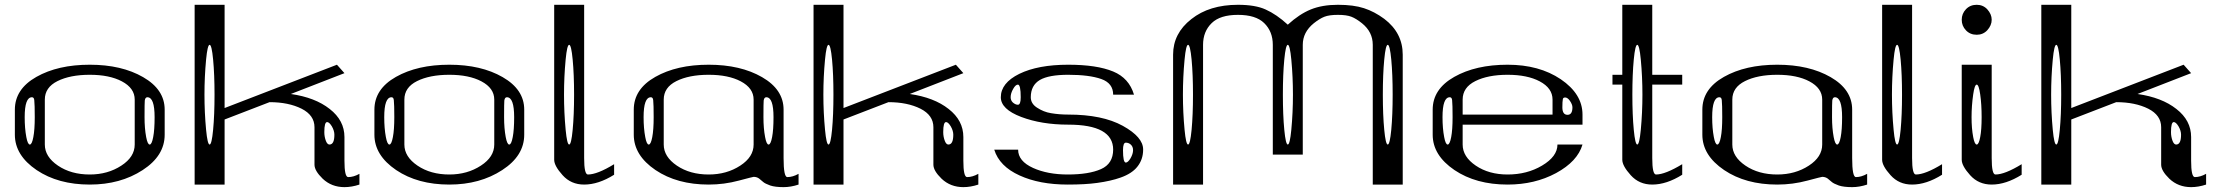

<svg xmlns="http://www.w3.org/2000/svg" viewBox="-20 -770 9244 801"><path d="M625 -281.2Q625 -364.3 594.7 -364.3Q585.9 -364.3 584 -350.6Q583 -341.8 583 -281.2Q583 -234.4 589.8 -198.2Q595.7 -167 604.5 -167Q613.3 -167 619.1 -198.2Q625 -228.5 625 -281.2ZM123 -351.6Q122.1 -364.3 113.3 -364.3Q83 -364.3 83 -281.2Q83 -234.4 89.8 -198.2Q95.7 -167 104.5 -167Q113.3 -167 119.1 -198.2Q125 -228.5 125 -281.2Q125 -334 123 -351.6ZM542 -167V-354.5Q542 -402.3 488.3 -430.7Q436.5 -458 354.5 -458Q272.5 -458 219.7 -431.6Q167 -405.3 167 -354.5V-167Q167 -116.2 221.7 -79.1Q276.4 -42 354.5 -42Q429.7 -42 486.3 -79.1Q542 -115.2 542 -167ZM667 -208Q667 -120.1 575.2 -60.5Q482.4 0 354.5 0Q222.7 0 132.8 -60.5Q42 -122.1 42 -208V-312.5Q42 -398.4 131.8 -449.2Q221.7 -500 354.5 -500Q487.3 -500 577.1 -448.2Q667 -396.5 667 -312.5Z M1333 -218.8Q1333 -199.2 1339.8 -181.6Q1345.7 -167 1354.5 -167Q1375 -167 1375 -208Q1375 -224.6 1364.3 -243.2Q1353.5 -260.7 1344.7 -260.7Q1333 -260.7 1333 -218.8ZM839.8 -521.5Q833 -449.2 833 -375Q833 -300.8 839.8 -228.5Q845.7 -167 854.5 -167Q863.3 -167 869.1 -228.5Q875 -290 875 -375Q875 -460 869.1 -521.5Q863.3 -583 854.5 -583Q845.7 -583 839.8 -521.5ZM917 -750V-319.3L1385.7 -500L1417 -464.8L1193.4 -377.9Q1294.9 -363.3 1355.5 -315.4Q1417 -267.6 1417 -198.2V-99.6Q1417 -31.2 1432.6 -31.2Q1455.1 -31.2 1479.5 -44.9V0Q1447.3 10.7 1417 10.7Q1363.3 10.7 1326.2 -24.4Q1292 -57.6 1292 -83V-239.3Q1292 -289.1 1238.3 -316.4Q1183.6 -343.8 1104.5 -343.8L917 -271.5V0H792V-750Z M2125 -281.2Q2125 -364.3 2094.7 -364.3Q2085.9 -364.3 2084 -350.6Q2083 -341.8 2083 -281.2Q2083 -234.4 2089.8 -198.2Q2095.7 -167 2104.5 -167Q2113.3 -167 2119.1 -198.2Q2125 -228.5 2125 -281.2ZM1623 -351.6Q1622.1 -364.3 1613.3 -364.3Q1583 -364.3 1583 -281.2Q1583 -234.4 1589.8 -198.2Q1595.7 -167 1604.5 -167Q1613.3 -167 1619.1 -198.2Q1625 -228.5 1625 -281.2Q1625 -334 1623 -351.6ZM2042 -167V-354.5Q2042 -402.3 1988.3 -430.7Q1936.5 -458 1854.5 -458Q1772.5 -458 1719.7 -431.6Q1667 -405.3 1667 -354.5V-167Q1667 -116.2 1721.7 -79.1Q1776.4 -42 1854.5 -42Q1929.7 -42 1986.3 -79.1Q2042 -115.2 2042 -167ZM2167 -208Q2167 -120.1 2075.2 -60.5Q1982.4 0 1854.5 0Q1722.7 0 1632.8 -60.5Q1542 -122.1 1542 -208V-312.5Q1542 -398.4 1631.8 -449.2Q1721.7 -500 1854.5 -500Q1987.3 -500 2077.1 -448.2Q2167 -396.5 2167 -312.5Z M2339.8 -521.5Q2333 -449.2 2333 -375Q2333 -300.8 2339.8 -228.5Q2345.7 -167 2354.5 -167Q2363.3 -167 2369.1 -228.5Q2375 -290 2375 -375Q2375 -460 2369.1 -521.5Q2363.3 -583 2354.5 -583Q2345.7 -583 2339.8 -521.5ZM2417 -750V-110.4Q2417 -42 2432.6 -42Q2471.7 -42 2542 -85V-41Q2476.6 0 2417 0Q2362.3 0 2327.1 -39.1Q2292 -78.1 2292 -103.5V-750Z M3207 -281.2Q3207 -364.3 3176.8 -364.3Q3168 -364.3 3166 -350.6Q3165 -341.8 3165 -281.2Q3165 -234.4 3171.9 -198.2Q3177.7 -167 3186.5 -167Q3195.3 -167 3201.2 -198.2Q3207 -228.5 3207 -281.2ZM2705.1 -351.6Q2704.1 -364.3 2695.3 -364.3Q2665 -364.3 2665 -281.2Q2665 -234.4 2671.9 -198.2Q2677.7 -167 2686.5 -167Q2695.3 -167 2701.2 -198.2Q2707 -228.5 2707 -281.2Q2707 -334 2705.1 -351.6ZM3124 -167V-354.5Q3124 -402.3 3070.3 -430.7Q3018.6 -458 2936.5 -458Q2854.5 -458 2801.8 -431.6Q2749 -405.3 2749 -354.5V-167Q2749 -116.2 2803.7 -79.1Q2858.4 -42 2936.5 -42Q3011.7 -42 3068.4 -79.1Q3124 -115.2 3124 -167ZM2624 -208V-312.5Q2624 -398.4 2713.9 -449.2Q2803.7 -500 2936.5 -500Q3069.3 -500 3159.2 -448.2Q3249 -396.5 3249 -312.5V-110.4Q3249 -31.2 3264.6 -31.2Q3287.1 -31.2 3311.5 -44.9V0Q3279.3 10.7 3249 10.7Q3213.9 10.7 3193.4 3.9Q3171.9 -3.9 3164.1 -10.7Q3156.2 -17.6 3146.5 -25.4Q3136.7 -32.2 3124 -32.2Q3121.1 -32.2 3062.5 -16.6Q3001 0 2936.5 0Q2804.7 0 2714.8 -60.5Q2624 -122.1 2624 -208Z M3915 -218.8Q3915 -199.2 3921.9 -181.6Q3927.7 -167 3936.5 -167Q3957 -167 3957 -208Q3957 -224.6 3946.3 -243.2Q3935.5 -260.7 3926.8 -260.7Q3915 -260.7 3915 -218.8ZM3421.9 -521.5Q3415 -449.2 3415 -375Q3415 -300.8 3421.9 -228.5Q3427.7 -167 3436.5 -167Q3445.3 -167 3451.2 -228.5Q3457 -290 3457 -375Q3457 -460 3451.2 -521.5Q3445.3 -583 3436.5 -583Q3427.7 -583 3421.9 -521.5ZM3499 -750V-319.3L3967.8 -500L3999 -464.8L3775.4 -377.9Q3877 -363.3 3937.5 -315.4Q3999 -267.6 3999 -198.2V-99.6Q3999 -31.2 4014.6 -31.2Q4037.1 -31.2 4061.5 -44.9V0Q4029.3 10.7 3999 10.7Q3945.3 10.7 3908.2 -24.4Q3874 -57.6 3874 -83V-239.3Q3874 -289.1 3820.3 -316.4Q3765.6 -343.8 3686.5 -343.8L3499 -271.5V0H3374V-750Z M4665 -143.6Q4665 -91.8 4676.8 -91.8Q4685.5 -91.8 4696.3 -109.4Q4707 -127.9 4707 -143.6Q4707 -158.2 4697.3 -167Q4688.5 -174.8 4676.8 -174.8Q4665 -174.8 4665 -143.6ZM4238.3 -364.3Q4238.3 -417 4226.6 -417Q4216.8 -417 4207 -399.4Q4196.3 -380.9 4196.3 -364.3Q4196.3 -350.6 4206.1 -341.8Q4216.8 -333 4226.6 -333Q4238.3 -333 4238.3 -364.3ZM4624 -375Q4624 -422.9 4574.2 -440.4Q4524.4 -458 4436.5 -458Q4355.5 -458 4318.4 -436.5Q4280.3 -414.1 4280.3 -364.3Q4280.3 -337.9 4305.7 -321.3Q4334 -302.7 4364.3 -297.9Q4398.4 -292 4436.5 -292Q4579.1 -292 4664.1 -245.1Q4749 -198.2 4749 -146.5V-145.5Q4749 -104.5 4724.6 -74.2Q4702.1 -45.9 4655.3 -29.3Q4614.3 -14.6 4556.6 -6.8Q4507.8 0 4434.6 0Q4316.4 0 4233.4 -38.1Q4149.4 -76.2 4127.9 -145.5H4227.5Q4227.5 -97.7 4290 -69.3Q4350.6 -42 4434.6 -42Q4522.5 -42 4573.2 -64.5Q4624 -86.9 4624 -146.5V-145.5Q4624 -250 4436.5 -250Q4325.2 -250 4240.2 -282.2Q4155.3 -314.5 4155.3 -364.3Q4155.3 -423.8 4232.4 -461.9Q4310.5 -500 4436.5 -500Q4555.7 -500 4624 -471.7Q4690.4 -444.3 4710.9 -375Z M5367.2 -521.5Q5361.3 -583 5352.5 -583Q5343.8 -583 5337.9 -521.5Q5332 -460 5332 -375Q5332 -290 5337.9 -228.5Q5343.8 -167 5352.5 -167Q5361.3 -167 5367.2 -228.5Q5374 -300.8 5374 -375Q5374 -449.2 5367.2 -521.5ZM5784.2 -228.5Q5790 -290 5790 -375Q5790 -460 5784.2 -521.5Q5778.3 -583 5769.5 -583Q5760.7 -583 5754.9 -521.5Q5749 -460 5749 -375Q5749 -290 5754.9 -228.5Q5760.7 -167 5769.5 -167Q5778.3 -167 5784.2 -228.5ZM4921.9 -521.5Q4915 -449.2 4915 -375Q4915 -300.8 4921.9 -228.5Q4927.7 -167 4936.5 -167Q4945.3 -167 4951.2 -228.5Q4957 -290 4957 -375Q4957 -460 4951.2 -521.5Q4945.3 -583 4936.5 -583Q4927.7 -583 4921.9 -521.5ZM5832 0H5707V-583Q5707 -636.7 5662.1 -672.9Q5637.7 -692.4 5617.7 -700.2Q5597.7 -708 5561.5 -708Q5525.4 -708 5505.4 -700.2Q5485.4 -692.4 5460.9 -672.9Q5415 -635.7 5415 -583V-125H5290V-583Q5290 -638.7 5253.9 -673.8Q5218.8 -708 5144.5 -708Q5070.3 -708 5035.2 -673.8Q4999 -638.7 4999 -583V0H4874V-542Q4874 -630.9 4950.2 -690.4Q5025.4 -750 5144.5 -750Q5216.8 -750 5259.8 -730.5Q5305.7 -710 5352.5 -667Q5400.4 -710.9 5448.2 -730.5Q5496.1 -750 5561.5 -750Q5627 -750 5670.4 -735.8Q5713.9 -721.7 5754.9 -691.4Q5832 -632.8 5832 -542Z M6540 -322.3Q6540 -334 6529.3 -349.6Q6519.5 -363.3 6509.8 -363.3Q6501 -363.3 6500 -356.4Q6498 -346.7 6498 -322.3Q6498 -291 6519.5 -291Q6540 -291 6540 -322.3ZM6038.1 -351.6Q6037.1 -364.3 6028.3 -364.3Q5998 -364.3 5998 -281.2Q5998 -234.4 6004.9 -198.2Q6010.7 -167 6019.5 -167Q6028.3 -167 6034.2 -198.2Q6040 -228.5 6040 -281.2Q6040 -334 6038.1 -351.6ZM6582 -250H6082V-167Q6082 -116.2 6136.7 -79.1Q6191.4 -42 6269.5 -42Q6350.6 -42 6413.1 -79.1Q6477.5 -117.2 6477.5 -167H6582Q6561.5 -96.7 6471.7 -47.9Q6382.8 0 6269.5 0Q6137.7 0 6047.9 -60.5Q5957 -122.1 5957 -208V-312.5Q5957 -398.4 6046.9 -449.2Q6136.7 -500 6269.5 -500Q6401.4 -500 6491.2 -439.5Q6582 -377.9 6582 -292ZM6457 -292V-354.5Q6457 -402.3 6403.3 -430.7Q6351.6 -458 6269.5 -458Q6187.5 -458 6134.8 -431.6Q6082 -405.3 6082 -354.5V-292Z M6825.2 -521.5Q6819.3 -583 6810.5 -583Q6801.8 -583 6795.9 -521.5Q6790 -460 6790 -375Q6790 -290 6795.9 -228.5Q6801.8 -167 6810.5 -167Q6819.3 -167 6825.2 -228.5Q6832 -300.8 6832 -375Q6832 -449.2 6825.2 -521.5ZM6873 -750V-458H6998V-417H6873V-110.4Q6873 -42 6888.7 -42Q6926.8 -42 6998 -85V-41Q6932.6 0 6873 0Q6818.4 0 6783.2 -39.1Q6748 -78.1 6748 -103.5V-417H6707V-458H6748V-750Z M7665 -281.2Q7665 -364.3 7634.8 -364.3Q7626 -364.3 7624 -350.6Q7623 -341.8 7623 -281.2Q7623 -234.4 7629.9 -198.2Q7635.7 -167 7644.5 -167Q7653.3 -167 7659.2 -198.2Q7665 -228.5 7665 -281.2ZM7163.1 -351.6Q7162.1 -364.3 7153.3 -364.3Q7123 -364.3 7123 -281.2Q7123 -234.4 7129.9 -198.2Q7135.7 -167 7144.5 -167Q7153.3 -167 7159.2 -198.2Q7165 -228.5 7165 -281.2Q7165 -334 7163.1 -351.6ZM7582 -167V-354.5Q7582 -402.3 7528.3 -430.7Q7476.6 -458 7394.5 -458Q7312.5 -458 7259.8 -431.6Q7207 -405.3 7207 -354.5V-167Q7207 -116.2 7261.7 -79.1Q7316.4 -42 7394.5 -42Q7469.7 -42 7526.4 -79.1Q7582 -115.2 7582 -167ZM7082 -208V-312.5Q7082 -398.4 7171.9 -449.2Q7261.7 -500 7394.5 -500Q7527.3 -500 7617.2 -448.2Q7707 -396.5 7707 -312.5V-110.4Q7707 -31.2 7722.7 -31.2Q7745.1 -31.2 7769.5 -44.9V0Q7737.3 10.7 7707 10.7Q7671.9 10.7 7651.4 3.9Q7629.9 -3.9 7622.1 -10.7Q7614.3 -17.6 7604.5 -25.4Q7594.7 -32.2 7582 -32.2Q7579.1 -32.2 7520.5 -16.6Q7459 0 7394.5 0Q7262.7 0 7172.9 -60.5Q7082 -122.1 7082 -208Z M7879.9 -521.5Q7873 -449.2 7873 -375Q7873 -300.8 7879.9 -228.5Q7885.7 -167 7894.5 -167Q7903.3 -167 7909.2 -228.5Q7915 -290 7915 -375Q7915 -460 7909.2 -521.5Q7903.3 -583 7894.5 -583Q7885.7 -583 7879.9 -521.5ZM7957 -750V-110.4Q7957 -42 7972.7 -42Q8011.7 -42 8082 -85V-41Q8016.6 0 7957 0Q7902.3 0 7867.2 -39.1Q7832 -78.1 7832 -103.5V-750Z M8270.5 -643.6Q8252.9 -625 8226.6 -625Q8199.2 -625 8181.6 -643.6Q8164.1 -662.1 8164.1 -687.5Q8164.1 -712.9 8181.6 -731.4Q8199.2 -750 8226.6 -750Q8252.9 -750 8270.5 -731.4Q8289.1 -710.9 8289.1 -687.5Q8289.1 -664.1 8270.5 -643.6ZM8247.1 -281.2Q8247.1 -335 8241.2 -376Q8235.4 -417 8226.6 -417Q8217.8 -417 8211.9 -376Q8205.1 -328.1 8205.1 -281.2Q8205.1 -234.4 8211.9 -198.2Q8217.8 -167 8226.6 -167Q8235.4 -167 8241.2 -198.2Q8247.1 -228.5 8247.1 -281.2ZM8289.1 -500V-110.4Q8289.1 -42 8304.7 -42Q8343.8 -42 8414.1 -85V-41Q8348.6 0 8289.1 0Q8234.4 0 8199.2 -39.1Q8164.1 -78.1 8164.1 -103.5V-500Z M9037.1 -218.8Q9037.1 -199.2 9043.9 -181.6Q9049.8 -167 9058.6 -167Q9079.1 -167 9079.1 -208Q9079.1 -224.6 9068.4 -243.2Q9057.6 -260.7 9048.8 -260.7Q9037.1 -260.7 9037.1 -218.8ZM8543.9 -521.5Q8537.1 -449.2 8537.1 -375Q8537.1 -300.8 8543.9 -228.5Q8549.8 -167 8558.6 -167Q8567.4 -167 8573.2 -228.5Q8579.1 -290 8579.1 -375Q8579.1 -460 8573.2 -521.5Q8567.4 -583 8558.6 -583Q8549.8 -583 8543.9 -521.5ZM8621.1 -750V-319.3L9089.8 -500L9121.1 -464.8L8897.5 -377.9Q8999 -363.3 9059.6 -315.4Q9121.1 -267.6 9121.1 -198.2V-99.6Q9121.1 -31.2 9136.7 -31.2Q9159.2 -31.2 9183.6 -44.9V0Q9151.4 10.7 9121.1 10.7Q9067.4 10.7 9030.3 -24.4Q8996.1 -57.6 8996.1 -83V-239.3Q8996.1 -289.1 8942.4 -316.4Q8887.7 -343.8 8808.6 -343.8L8621.1 -271.5V0H8496.1V-750Z"/></svg>

Font: okolaksMetalik
Style: bold
Weight: 700
Width: 7
Version: Version 0.6